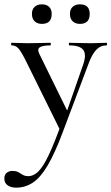

<svg xmlns="http://www.w3.org/2000/svg" viewBox="-56 -583 513 884"><path d="M434 -386Q437 -386 437 -380Q437 -374 434 -374Q406 -374 386.5 -353Q367 -332 351 -288L232 28Q196 124 163 179.5Q130 235 95 258Q60 281 18 281Q-5 281 -20.5 270.5Q-36 260 -36 239Q-36 221 -25 212.5Q-14 204 0 204Q19 204 29 210Q39 216 49 222Q59 228 75 228Q99 228 121 206Q143 184 168 131.5Q193 79 226 -12L225 25L63 -303Q41 -347 28.5 -360.5Q16 -374 -2 -374Q-5 -374 -5 -380Q-5 -386 -2 -386Q15 -386 34 -385Q53 -384 70 -384Q104 -384 129.5 -385Q155 -386 176 -386Q178 -386 178 -380Q178 -374 176 -374Q143 -374 128.5 -366Q114 -358 125 -335L260 -60L232 -13L327 -286Q343 -332 327.5 -353Q312 -374 263 -374Q261 -374 261 -380Q261 -386 263 -386Q287 -386 308.5 -385Q330 -384 364 -384Q386 -384 400.5 -385Q415 -386 434 -386ZM137 -473Q116 -473 103.5 -485Q91 -497 91 -519Q91 -540 103.5 -551.5Q116 -563 137 -563Q158 -563 170 -551.5Q182 -540 182 -519Q182 -473 137 -473ZM312 -473Q291 -473 278.5 -485Q266 -497 266 -519Q266 -540 278.5 -551.5Q291 -563 312 -563Q357 -563 357 -519Q357 -473 312 -473Z"/></svg>

Font: Cormorant Medium
Style: Regular
Weight: 500
Designer: Christian Thalmann (Catharsis Fonts)
Foundry: Catharsis Fonts
Version: Version 4.000